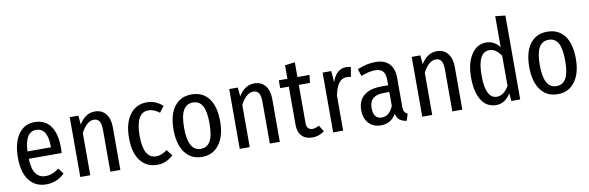

<svg xmlns="http://www.w3.org/2000/svg" viewBox="-51 -1202 5115 1666"><g transform="rotate(-10 2506.5 -368.5)"><path d="M431 -279Q431 -257 429 -233H139Q143 -140 173.5 -100Q204 -60 257 -60Q319 -60 376 -105L414 -54Q343 12 253 12Q156 12 102 -58Q48 -128 48 -258Q48 -388 99.5 -463Q151 -538 243 -538Q334 -538 382.5 -471.5Q431 -405 431 -279ZM346 -298V-305Q346 -469 244 -469Q147 -469 139 -298Z M774 -538Q835 -538 870 -495Q905 -452 905 -377V0H817V-365Q817 -423 801 -446Q785 -469 753 -469Q691 -469 640 -372V0H552V-527H628L635 -448Q690 -538 774 -538Z M1231 -538Q1311 -538 1371 -482L1330 -429Q1281 -467 1234 -467Q1121 -467 1121 -261Q1121 -62 1233 -62Q1279 -62 1330 -100L1371 -46Q1307 12 1232 12Q1136 12 1081.5 -58Q1027 -128 1027 -259Q1027 -390 1082 -464Q1137 -538 1231 -538Z M1831 -264Q1831 -137 1776 -62.5Q1721 12 1625 12Q1528 12 1474 -61Q1420 -134 1420 -263Q1420 -394 1474 -466Q1528 -538 1626 -538Q1724 -538 1777.5 -467.5Q1831 -397 1831 -264ZM1513 -263Q1513 -59 1625 -59Q1681 -59 1709 -107.5Q1737 -156 1737 -264Q1737 -371 1709.5 -419Q1682 -467 1626 -467Q1570 -467 1541.5 -418.5Q1513 -370 1513 -263Z M2179 -538Q2240 -538 2275 -495Q2310 -452 2310 -377V0H2222V-365Q2222 -423 2206 -446Q2190 -469 2158 -469Q2096 -469 2045 -372V0H1957V-527H2033L2040 -448Q2095 -538 2179 -538Z M2668 -79 2702 -24Q2656 12 2597 12Q2536 12 2503 -23.5Q2470 -59 2470 -121V-458H2394V-527H2470V-646L2558 -657V-527H2665L2656 -458H2558V-122Q2558 -61 2611 -61Q2635 -61 2668 -79Z M2987 -538Q3010 -538 3030 -532L3015 -447Q2993 -452 2977 -452Q2896 -452 2868 -309V0H2780V-527H2856L2864 -427Q2901 -538 2987 -538Z M3409 -114Q3409 -85 3417.5 -71Q3426 -57 3445 -49L3426 12Q3387 6 3365 -11.5Q3343 -29 3334 -65Q3288 12 3201 12Q3133 12 3093 -31.5Q3053 -75 3053 -147Q3053 -231 3107 -275.5Q3161 -320 3263 -320H3321V-366Q3321 -420 3299 -444Q3277 -468 3231 -468Q3180 -468 3107 -440L3086 -503Q3171 -538 3244 -538Q3327 -538 3368 -494Q3409 -450 3409 -370ZM3219 -54Q3286 -54 3321 -138V-261H3273Q3145 -261 3145 -151Q3145 -54 3219 -54Z M3787 -538Q3848 -538 3883 -495Q3918 -452 3918 -377V0H3830V-365Q3830 -423 3814 -446Q3798 -469 3766 -469Q3704 -469 3653 -372V0H3565V-527H3641L3648 -448Q3703 -538 3787 -538Z M4340 -749 4428 -739V0H4350L4344 -69Q4295 12 4216 12Q4132 12 4086.5 -60.5Q4041 -133 4041 -261Q4041 -386 4090.5 -462Q4140 -538 4221 -538Q4292 -538 4340 -476ZM4234 -58Q4294 -58 4340 -134V-399Q4296 -468 4239 -468Q4134 -468 4134 -263Q4134 -58 4234 -58Z M4965 -264Q4965 -137 4910 -62.5Q4855 12 4759 12Q4662 12 4608 -61Q4554 -134 4554 -263Q4554 -394 4608 -466Q4662 -538 4760 -538Q4858 -538 4911.5 -467.5Q4965 -397 4965 -264ZM4647 -263Q4647 -59 4759 -59Q4815 -59 4843 -107.5Q4871 -156 4871 -264Q4871 -371 4843.5 -419Q4816 -467 4760 -467Q4704 -467 4675.5 -418.5Q4647 -370 4647 -263Z"/></g></svg>

Font: Fira Sans Condensed
Style: Regular
Weight: 400
Width: 3
Designer: Carrois Corporate & Edenspiekermann AG
Foundry: Carrois Corporate GbR & Edenspiekermann AG
Version: Version 4.202;PS 004.202;hotconv 1.0.88;makeotf.lib2.5.64775